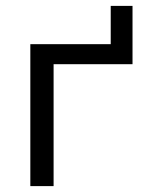

<svg xmlns="http://www.w3.org/2000/svg" viewBox="-20 -632 491 652"><path d="M83 0V-482H356V-612H430V-414H162V0Z"/></svg>

Font: Cantarell
Style: Regular
Weight: 400
Designer: Dave Crossland, Nikolaus Waxweiler, Florian Fecher, Jacques Le Bailly, Eben Sorkin, Alexei Vanyashin, Alexios Zavras, Em
Version: Version 0.303